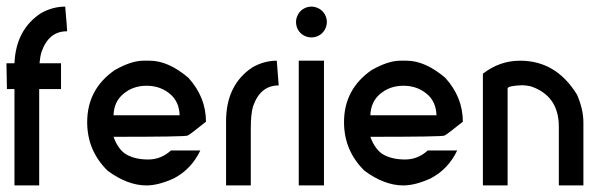

<svg xmlns="http://www.w3.org/2000/svg" viewBox="-44 -564 1856 584"><path d="M0 -371.6Q4.4 -474.1 80.6 -523.9Q116.2 -543.9 154.3 -543.9Q160.2 -477.1 160.2 -468.8H158.7Q104 -468.8 82 -405.3Q78.1 -392.1 76.2 -371.6H141.6V-293H75.2V0H0V-293H-22.9L-24.4 -371.6Z M502.4 -213.4Q501 -254.9 473.1 -278.3Q443.4 -303.2 401.9 -303.2Q360.4 -303.2 331.1 -278.3Q302.7 -254.9 301.3 -213.4ZM392.6 -379.4H411.1Q467.8 -379.4 528.8 -327.6Q582.5 -268.6 582.5 -193.8Q534.7 -155.3 526.6 -151.6Q518.6 -147.9 301.3 -147.9Q316.4 -106.4 343.3 -92.5Q370.1 -78.6 408 -78.9Q445.8 -79.1 476.1 -106.4H565.4Q538.1 -49.3 484.9 -21.5Q438 0 401.4 0Q344.2 0 283.7 -44.4Q221.2 -105.5 221.2 -192.4Q221.2 -292.5 304.7 -350.6Q355 -379.4 392.6 -379.4Z M797.9 -379.4 803.7 -304.2Q747.6 -304.2 725.6 -240.2Q718.8 -216.8 718.8 -173.3V0H643.6V-194.8Q643.6 -306.2 724.1 -359.4Q759.8 -379.4 797.9 -379.4Z M864.7 -379.4H941.4V0H864.7ZM903.3 -543.9Q915 -543.9 926.3 -537.8Q937.5 -531.7 943.8 -520.5Q950.2 -509.3 950.2 -497.1Q950.2 -484.9 943.8 -473.6Q937.5 -462.4 926.5 -456.3Q915.5 -450.2 903.3 -450.2Q891.1 -450.2 879.9 -456.3Q868.7 -462.4 862.5 -473.6Q856.4 -484.9 856.4 -497.1Q856.4 -509.3 862.8 -520.5Q869.1 -531.7 880.1 -537.8Q891.1 -543.9 903.3 -543.9Z M1283.7 -213.4Q1282.2 -254.9 1254.4 -278.3Q1224.6 -303.2 1183.1 -303.2Q1141.6 -303.2 1112.3 -278.3Q1084 -254.9 1082.5 -213.4ZM1173.8 -379.4H1192.4Q1249 -379.4 1310.1 -327.6Q1363.8 -268.6 1363.8 -193.8Q1315.9 -155.3 1307.9 -151.6Q1299.8 -147.9 1082.5 -147.9Q1097.7 -106.4 1124.5 -92.5Q1151.4 -78.6 1189.2 -78.9Q1227.1 -79.1 1257.3 -106.4H1346.7Q1319.3 -49.3 1266.1 -21.5Q1219.2 0 1182.6 0Q1125.5 0 1064.9 -44.4Q1002.4 -105.5 1002.4 -192.4Q1002.4 -292.5 1085.9 -350.6Q1136.2 -379.4 1173.8 -379.4Z M1538.1 -379.4Q1647.5 -379.4 1710.9 -276.4Q1730.5 -231.9 1730.5 -191.4V0H1655.8V-178.2Q1655.8 -273.4 1569.3 -301.8Q1555.2 -304.7 1543.9 -304.7Q1503.9 -303.2 1500 -295.9V0H1424.8V-339.8Q1475.6 -379.4 1538.1 -379.4Z"/></svg>

Font: Gasq
Style: Regular
Weight: 400
Designer: Husham Jawad
Version: Version 1.00;December 29, 2020;FontCreator 13.0.0.2683 32-bi